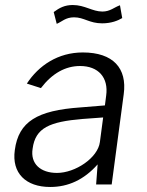

<svg xmlns="http://www.w3.org/2000/svg" viewBox="-20 -735 586 765"><path d="M467 -663 458 -714C435 -706 419 -689 388 -689C348 -689 318 -715 270 -715C238 -715 217 -704 194 -687L206 -640C226 -648 241 -666 275 -666C315 -666 336 -642 387 -642C424 -642 450 -653 467 -663ZM180 10C252 10 315 -19 369 -80L363 0H425L473 -360C487 -463 431 -526 310 -526C211 -526 134 -474 87 -402L143 -384C188 -443 241 -472 299 -472C372 -472 413 -426 403 -354L398 -315L300 -307C129 -295 54 -251 39 -137C26 -45 83 10 180 10ZM207 -46C142 -46 100 -82 110 -143C121 -226 178 -250 309 -261L391 -267L378 -169C370 -106 280 -46 207 -46Z"/></svg>

Font: United Sans Light
Style: Italic
Weight: 300
Italic angle: -8°
Designer: Pablo Impallari, Rodrigo Fuenzalida (Modified by Dan O. Williams)
Version: Version 1.000;PS 001.000;hotconv 1.0.88;makeotf.lib2.5.64775